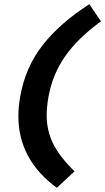

<svg xmlns="http://www.w3.org/2000/svg" viewBox="-20 -742 498 909"><path d="M201 -195Q201 -238 210 -286Q229 -391 289.5 -477Q350 -563 458 -641L403 -722Q265 -634 182.5 -529Q100 -424 76 -286Q67 -237 67 -192Q67 14 249 147L333 69Q261 -1 231 -63Q201 -125 201 -195Z"/></svg>

Font: Geom SemiBold
Style: Bold Italic
Weight: 600
Italic angle: -10°
Version: Version 1.102